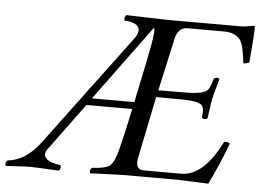

<svg xmlns="http://www.w3.org/2000/svg" viewBox="-54 -714 1061 782"><g transform="rotate(5 476.0 -323.5)"><path d="M489.3 -271H301.8L160.6 -79.1Q134.3 -43.5 182.6 -25.4Q199.2 -19.5 217.8 -18.1Q223.6 -6.3 212.9 4.9Q197.8 4.4 166.5 2.9Q119.6 0 95.2 0Q73.2 0 39.1 2.4Q11.7 4.4 -3.9 4.9Q-9.8 -6.8 1 -18.1Q74.2 -24.4 132.8 -102.1L472.2 -557.1Q503.9 -599.6 469.2 -618.2Q453.1 -626 427.2 -627Q421.4 -638.7 432.1 -649.9Q454.1 -649.4 514.6 -647.5Q587.4 -645 605 -645H903.8Q915.5 -645 954.1 -651.9Q957 -650.4 957.5 -648.9Q958.5 -618.2 947.8 -501Q931.6 -495.1 923.8 -496.1Q916 -569.3 900.9 -590.8Q880.4 -617.2 836.9 -618.2H681.6Q647.9 -616.7 636.7 -574.2L588.4 -356L704.6 -356.9Q772.9 -357.4 789.6 -375.5Q799.8 -387.7 809.6 -423.8Q822.8 -432.1 832.5 -423.8Q829.6 -411.1 822.8 -388.7Q813.5 -356.9 809.6 -337.9Q806.2 -321.8 803.5 -298.8Q800.8 -275.9 797.9 -259.8Q784.7 -251.5 774.9 -259.8Q780.8 -300.3 768.6 -312Q752 -326.2 698.2 -327.1L582 -328.1Q582 -328.1 529.8 -71.8Q529.3 -69.8 529.3 -68.8Q523.4 -26.9 556.2 -25.9H711.9Q803.2 -27.3 873.5 -169.9Q885.7 -172.9 895.5 -166.5Q897 -165.5 897.5 -165Q865.2 -78.6 824.2 4.9Q823.2 4.9 697.3 0H472.7Q457.5 0 413.6 2Q365.7 4.4 341.3 4.9Q335.4 -6.8 346.2 -18.1Q403.3 -20.5 420.4 -35.2Q439 -52.7 452.6 -108.9Q468.8 -173.3 489.3 -271ZM543.5 -536.1Q555.7 -602.1 548.3 -607.9L321.8 -299.8H495.1L495.6 -300.8V-301.8L496.1 -302.7V-303.7V-304.7L496.6 -305.7V-306.6L497.1 -307.6V-308.6L497.6 -309.6V-310.5V-311.5L498 -312.5V-313.5L498.5 -314.5V-315.4L499 -316.4V-317.9V-318.8L499.5 -319.8V-320.8Q529.3 -459.5 543.5 -536.1Z"/></g></svg>

Font: Linux Libertine Display Slanted O
Style: Slanted
Weight: 400
Designer: Philipp H. Poll
Foundry: Philipp H. Poll
Version: Version 5.0.9